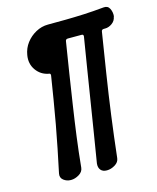

<svg xmlns="http://www.w3.org/2000/svg" viewBox="-110 -787 718 877"><g transform="rotate(-15 249.5 -348.5)"><path d="M71 -590Q76 -621 94.5 -645.5Q113 -670 140.5 -685Q168 -700 198 -700Q239 -700 280.5 -700.5Q322 -701 367.5 -703Q413 -705 464 -710Q484 -712 492.5 -695Q501 -678 499 -658L498 -657Q495 -638 479 -626.5Q463 -615 446 -615H440Q429 -615 428 -605Q413 -511 398 -416Q383 -321 370 -224.5Q357 -128 346 -29Q344 -10 325 1.5Q306 13 287 13H286Q267 13 257.5 1.5Q248 -10 250 -29Q262 -102 273.5 -173.5Q285 -245 296.5 -317Q308 -389 319.5 -460.5Q331 -532 343 -605Q344 -615 335 -615H270Q259 -615 258 -605Q246 -532 235 -460.5Q224 -389 213 -317Q202 -245 192.5 -173.5Q183 -102 176 -29Q174 -10 155 1.5Q136 13 117 13H116Q97 13 82 1.5Q67 -10 71 -30Q83 -86 94 -141Q105 -196 115 -250.5Q125 -305 134 -360.5Q143 -416 152 -472Q153 -482 144 -482Q107 -489 85.5 -519.5Q64 -550 71 -590Z"/></g></svg>

Font: Winky Sans Medium
Style: Italic
Weight: 500
Italic angle: -8.97852°
Designer: Simon Atzbach
Foundry: typofactur
Version: Version 1.205